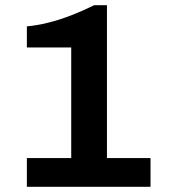

<svg xmlns="http://www.w3.org/2000/svg" viewBox="-20 -716 655 736"><path d="M83 0V-110H253V-534H83V-615Q120 -618 164.5 -629Q209 -640 255 -658Q301 -676 341 -696H390V-110H557V0Z"/></svg>

Font: Chivo SemiBold
Style: Regular
Weight: 600
Designer: Hector Gatti
Foundry: Omnibus-Type
Version: Version 2.002